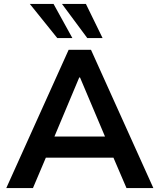

<svg xmlns="http://www.w3.org/2000/svg" viewBox="-20 -959 813 979"><path d="M12 0 330 -705H444L762 0H625L540 -198L597 -155H175L232 -198L148 0ZM384 -564 245 -233 219 -263H553L528 -233L388 -564ZM425 -765 296 -939H418L503 -765ZM272 -765 132 -939H253L349 -765Z"/></svg>

Font: Nunito Sans 9pt
Style: Bold
Weight: 700
Version: Version 3.101;gftools[0.9.27]